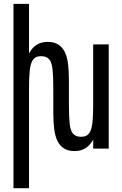

<svg xmlns="http://www.w3.org/2000/svg" viewBox="-20 -780 642 1008"><path d="M50.8 -759.8H132.3V-500Q149.4 -530.3 173.1 -545.2Q196.8 -560.1 230.5 -560.1Q263.2 -560.1 285.4 -546.4Q307.6 -532.7 320.3 -506.8Q333 -480.5 337.4 -443.1Q341.8 -405.8 341.8 -356.9V-233.9Q341.8 -197.8 342.8 -173.1Q343.8 -148.4 345.7 -131.8Q347.7 -115.2 350.3 -105.5Q353 -95.7 356 -89.4Q362.3 -76.7 374.3 -69.3Q386.2 -62 405.8 -62Q426.8 -62 437.7 -70.3Q448.7 -78.6 454.6 -91.8Q462.9 -109.9 466.1 -144.5Q469.2 -179.2 469.2 -233.9V-546.9H550.8V0H469.2V-46.9Q452.1 -16.6 428.5 -1.7Q404.8 13.2 371.1 13.2Q338.4 13.2 316.4 -0.5Q294.4 -14.2 281.7 -40Q269 -66.4 264.4 -103.8Q259.8 -141.1 259.8 -189.9V-313Q259.8 -348.6 258.8 -373.5Q257.8 -398.4 255.9 -415Q253.9 -431.6 251.2 -441.4Q248.5 -451.2 245.6 -457.5Q239.3 -470.2 227.3 -477.5Q215.3 -484.9 195.8 -484.9Q174.8 -484.9 163.8 -476.6Q152.8 -468.3 147 -455.1Q138.7 -437 135.5 -402.3Q132.3 -367.7 132.3 -313V208H50.8Z"/></svg>

Font: Hack
Style: Regular
Weight: 400
Monospace: yes
Designer: Christopher Simpkins
Foundry: Christopher Simpkins
Version: Version 2.019; ttfautohint (v1.4.1) -l 4 -r 80 -G 350 -x 0 -